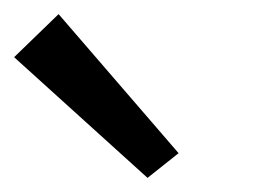

<svg xmlns="http://www.w3.org/2000/svg" viewBox="-61 -802 381 272"><path d="M148 -550 -41 -721 22 -782 192 -585Z"/></svg>

Font: Marhey Medium
Style: Regular
Weight: 500
Designer: Nur Syamsi & Bustanul Arifin
Foundry: Namelatype
Version: Version 1.000